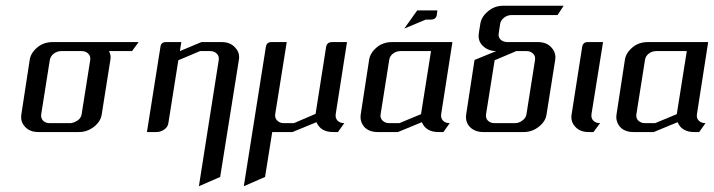

<svg xmlns="http://www.w3.org/2000/svg" viewBox="-20 -458 2477 666"><path d="M53.2 -52.2Q53.2 -55.2 54.2 -62L83 -250Q86.4 -274.4 109.9 -293.9Q131.3 -312 163.1 -312H460.9L438 -280.8H357.9Q363.8 -270.5 363.8 -259.3Q363.8 -255.9 362.8 -250L333 -62Q329.6 -36.6 305.7 -18.1Q282.7 0 253.9 0H112.8Q83.5 0 66.9 -18.1Q53.2 -32.2 53.2 -52.2ZM123 -62Q121.1 -47.9 129.4 -39.6Q138.2 -30.8 152.8 -30.8H223.1Q234.4 -30.8 249 -40Q261.2 -48.3 263.2 -62L293 -250Q294.9 -263.2 286.1 -272Q277.3 -280.8 263.2 -280.8H192.9Q178.2 -280.8 166.5 -272Q155.3 -263.2 152.8 -250Z M489.7 0 536.6 -295.9Q538.6 -312 555.7 -312H608.9L604 -280.8L678.7 -312H749Q778.3 -312 794.9 -293.9Q809.6 -279.3 809.6 -259.3Q809.6 -255.9 808.6 -250L743.7 155.8L669.9 188L738.8 -250Q740.7 -263.2 731.9 -272Q723.1 -280.8 709 -280.8H673.8L598.6 -249L564 -30.8Q562 -17.1 549.8 -8.8Q536.6 0 523.9 0Z M825.7 188 902.3 -295.9Q905.3 -312 921.4 -312H974.6L934.6 -62Q932.6 -48.8 941.4 -40Q950.7 -30.8 964.4 -30.8H999.5L1074.7 -63L1111.3 -295.9Q1114.3 -312 1132.3 -312H1183.6L1144.5 -62Q1142.6 -48.3 1150.9 -39.6Q1159.7 -30.8 1174.3 -30.8L1152.3 0H1134.8Q1092.3 0 1077.6 -34.2L994.6 0H924.3L899.4 155.8Z M1230.5 -52.2Q1230.5 -55.2 1231.4 -62L1260.3 -250Q1263.7 -274.4 1287.1 -293.9Q1308.6 -312 1340.3 -312H1549.3L1510.3 -62Q1508.3 -48.3 1516.6 -39.6Q1525.4 -30.8 1540 -30.8L1518.1 0H1500.5Q1469.7 0 1453.1 -18.1Q1446.8 -25.4 1443.4 -34.2L1360.4 0H1290Q1259.8 0 1243.2 -18.1Q1230.5 -33.7 1230.5 -52.2ZM1300.3 -62Q1297.9 -48.8 1306.6 -40Q1315.9 -30.8 1330.1 -30.8H1365.2L1440.4 -62L1475.1 -280.8H1370.1Q1355 -280.8 1343.8 -272.5Q1332 -263.7 1330.1 -250ZM1382.3 -358.9 1427.2 -421.9H1497.1L1495.1 -405.8Q1492.2 -390.1 1475.1 -390.1H1457Z M1596.2 -52.2Q1596.2 -53.2 1597.2 -62L1626 -250L1701.2 -280.8Q1672.9 -280.8 1653.8 -299.8Q1640.6 -312.5 1640.1 -332.5Q1640.1 -336.4 1641.1 -344.2L1646 -375Q1649.4 -399.4 1672.9 -418.9Q1695.3 -438 1725.1 -438H1935.1L1914.1 -405.8H1754.9Q1740.2 -405.8 1729 -397Q1716.8 -388.2 1714.8 -375L1710 -342.8Q1707.5 -329.6 1716.3 -320.8Q1725.1 -312 1741.2 -312H1846.2Q1875.5 -312 1892.1 -293.9Q1905.3 -280.8 1906.7 -261.2Q1906.7 -257.8 1905.8 -250L1876 -62Q1872.6 -36.6 1848.6 -18.1Q1825.7 0 1796.9 0H1655.8Q1627 0 1609.4 -18.1Q1596.7 -31.2 1596.2 -52.2ZM1666 -62Q1664.1 -47.9 1672.4 -39.6Q1681.2 -30.8 1695.8 -30.8H1766.1Q1779.8 -30.8 1792 -40Q1804.2 -48.3 1806.2 -62L1835.9 -250Q1837.9 -263.2 1829.1 -272Q1820.3 -280.8 1806.2 -280.8H1771L1695.8 -249Z M1961.9 -52.2Q1961.9 -55.2 1962.9 -62L1999.5 -295.9Q2002.4 -312 2018.6 -312H2071.8L2031.7 -62Q2029.8 -47.9 2038.1 -39.6Q2046.9 -30.8 2061.5 -30.8L2038.6 0H2021.5Q1992.2 0 1975.6 -18.1Q1961.9 -32.2 1961.9 -52.2Z M2117.7 -52.2Q2117.7 -55.2 2118.7 -62L2147.5 -250Q2150.9 -274.4 2174.3 -293.9Q2195.8 -312 2227.5 -312H2436.5L2397.5 -62Q2395.5 -48.3 2403.8 -39.6Q2412.6 -30.8 2427.2 -30.8L2405.3 0H2387.7Q2356.9 0 2340.3 -18.1Q2334 -25.4 2330.6 -34.2L2247.6 0H2177.2Q2147 0 2130.4 -18.1Q2117.7 -33.7 2117.7 -52.2ZM2187.5 -62Q2185.1 -48.8 2193.8 -40Q2203.1 -30.8 2217.3 -30.8H2252.4L2327.6 -62L2362.3 -280.8H2257.3Q2242.2 -280.8 2231 -272.5Q2219.2 -263.7 2217.3 -250Z"/></svg>

Font: Hhenum
Style: Italic
Weight: 400
Designer: T. Christopher White
Version: Version 1.0